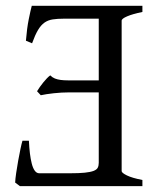

<svg xmlns="http://www.w3.org/2000/svg" viewBox="-20 -635 536 655"><path d="M106.4 -323.7Q110.4 -330.6 116 -338.4Q121.6 -346.2 127.7 -353.8Q133.8 -361.3 139.9 -367.7Q146 -374 151.4 -377.9Q158.7 -370.6 167.2 -367.2Q175.8 -363.8 186.8 -362.3Q197.8 -360.8 212.4 -360.8H316.9V-571.3H198.2Q175.8 -571.3 159.9 -568.8Q144 -566.4 131.8 -557.9Q119.6 -549.3 109.6 -532.5Q99.6 -515.6 89.4 -487.3L68.4 -496.1Q71.8 -538.1 78.1 -569.6Q84.5 -601.1 88.4 -615.2H465.8V-594.2Q432.6 -587.4 413.8 -579.3Q395 -571.3 395 -564.5V-51.3Q395 -45.4 412.8 -36.6Q430.7 -27.8 465.8 -21V0H47.9L31.7 -12.2Q32.2 -24.4 35.2 -44.9Q38.1 -65.4 42 -86.7Q45.9 -107.9 49.8 -126.7Q53.7 -145.5 56.6 -154.8H78.6Q79.6 -132.3 82 -112.1Q84.5 -91.8 88.4 -76.7Q92.3 -61.5 98.6 -52.7Q105 -43.9 113.8 -43.9H218.8Q250 -43.9 269.3 -45.9Q288.6 -47.9 299.3 -52Q310.1 -56.2 313.5 -63Q316.9 -69.8 316.9 -79.6V-319.8H214.4Q203.1 -319.8 189.7 -319.1Q176.3 -318.4 163.3 -316.9Q150.4 -315.4 138.7 -313.7Q127 -312 119.1 -310.1Z"/></svg>

Font: Noto Serif Devanagari
Style: Bold
Weight: 700
Designer: Monotype Design Team
Foundry: Monotype Imaging Inc.
Version: Version 1.01